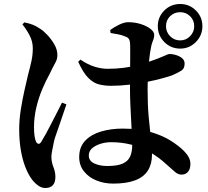

<svg xmlns="http://www.w3.org/2000/svg" viewBox="-20 -875 1040 960"><path d="M881 -632Q834 -632 801.5 -665Q769 -698 769 -744Q769 -790 801.5 -822.5Q834 -855 881 -855Q927 -855 959.5 -822.5Q992 -790 992 -744Q992 -698 959.5 -665Q927 -632 881 -632ZM546 43Q501 43 462.5 27.5Q424 12 400 -18Q376 -48 376 -90Q376 -140 406 -171.5Q436 -203 485.5 -217.5Q535 -232 592 -232Q675 -232 734.5 -214.5Q794 -197 834.5 -171Q875 -145 899 -121Q915 -105 923.5 -89Q932 -73 932 -55Q932 -30 920 -16Q908 -2 888 -2Q871 -2 856.5 -14Q842 -26 817 -49Q773 -90 728 -115Q683 -140 635.5 -152Q588 -164 536 -164Q508 -164 482.5 -156Q457 -148 440.5 -133.5Q424 -119 424 -98Q424 -70 452 -57.5Q480 -45 516 -45Q567 -45 593.5 -57Q620 -69 630.5 -92Q641 -115 641 -149Q641 -168 639.5 -199Q638 -230 636 -268.5Q634 -307 632 -348.5Q630 -390 630 -429Q630 -467 630.5 -509Q631 -551 631 -587Q631 -623 631 -641Q631 -663 628 -672.5Q625 -682 619.5 -686Q614 -690 605 -693Q589 -700 570 -703.5Q551 -707 533 -710L531 -725Q550 -739 575.5 -751.5Q601 -764 621 -764Q655 -764 684.5 -754.5Q714 -745 732.5 -730.5Q751 -716 751 -701Q751 -689 748 -680.5Q745 -672 741 -661.5Q737 -651 734 -632Q730 -614 726.5 -581Q723 -548 720.5 -508Q718 -468 718 -427Q718 -351 723.5 -290Q729 -229 734.5 -182.5Q740 -136 740 -102Q740 -55 719.5 -22.5Q699 10 656 26.5Q613 43 546 43ZM206 65Q188 65 170.5 52.5Q153 40 138 20Q120 -5 106 -41.5Q92 -78 84 -125Q76 -172 76 -229Q76 -276 84 -327Q92 -378 102.5 -424Q113 -470 120 -500Q130 -537 137 -568.5Q144 -600 144 -634Q144 -668 127.5 -699Q111 -730 92 -753L102 -763Q127 -758 144.5 -751Q162 -744 181 -731Q196 -722 216 -701Q236 -680 251.5 -653.5Q267 -627 267 -599Q267 -579 256 -560Q245 -541 228 -505Q210 -473 191.5 -429.5Q173 -386 161.5 -337Q150 -288 150 -238Q150 -215 152.5 -196.5Q155 -178 160 -167Q165 -157 172.5 -156Q180 -155 187 -167Q195 -180 209 -205Q223 -230 237.5 -259Q252 -288 266.5 -315.5Q281 -343 290 -362L312 -353Q305 -332 296 -306Q287 -280 278 -253Q269 -226 261 -204Q253 -182 250 -168Q244 -138 240.5 -120.5Q237 -103 237 -91Q237 -65 247 -40Q257 -15 257 9Q257 65 206 65ZM535 -446Q503 -446 475 -453Q447 -460 421.5 -485.5Q396 -511 371 -566L382 -577Q419 -552 453 -541.5Q487 -531 518 -531Q562 -531 599 -536Q636 -541 667 -549Q698 -557 721 -565Q774 -583 797.5 -594Q821 -605 826 -605Q853 -605 878 -592.5Q903 -580 903 -557Q903 -533 888.5 -523Q874 -513 840 -498Q823 -492 790 -483Q757 -474 714.5 -465.5Q672 -457 626 -451.5Q580 -446 535 -446ZM881 -673Q910 -673 930.5 -694Q951 -715 951 -744Q951 -774 930.5 -794Q910 -814 881 -814Q851 -814 830.5 -794Q810 -774 810 -744Q810 -715 830.5 -694Q851 -673 881 -673Z"/></svg>

Font: Noto Serif SC ExtraLight
Style: Bold
Weight: 700
Version: Version 2.002-H1;hotconv 1.1.0;makeotfexe 2.6.0